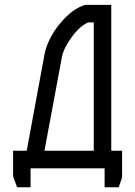

<svg xmlns="http://www.w3.org/2000/svg" viewBox="-20 -704 565 803"><path d="M166 -73.7H372.1V-610.4H349.1Q313.5 -595.2 279.5 -548.3Q245.6 -501.5 238.8 -464.8ZM166.5 -478.5Q172.9 -512.7 195.1 -553.5Q217.3 -594.2 254.2 -631.3Q291 -668.5 330.6 -681.6L336.4 -683.6H445.3V-73.7H490.7V37.6L476.6 79.1H417.5V0H107.9V79.1H51.3L34.7 32.7V-73.7H91.8Z"/></svg>

Font: Anka/Coder Condensed
Style: Regular
Weight: 400
Width: 4
Monospace: yes
Version: Version 1.100